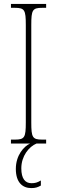

<svg xmlns="http://www.w3.org/2000/svg" viewBox="-20 -734 293 982"><path d="M36 0H134C103 14 61 59 61 130C61 200 96 228 140 228C161 228 173 224 189 215V189C171 200 159 203 141 203C109 203 89 180 89 127C89 64 128 16 167 0H216V-20H196C146 -20 140 -31 140 -108V-606C140 -683 146 -694 196 -694H216V-714H36V-694H56C106 -694 112 -683 112 -606V-108C112 -31 106 -20 56 -20H36Z"/></svg>

Font: Noto Serif Sinhala ExtraCondensed Thin
Style: Regular
Weight: 100
Width: 2
Designer: Jelle Bosma - Monotype Design Team
Foundry: Monotype Imaging Inc.
Version: Version 2.007